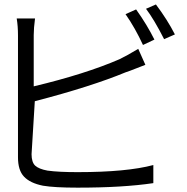

<svg xmlns="http://www.w3.org/2000/svg" viewBox="-20 -821 849 870"><path d="M679.7 -641.6C658.2 -684.6 630.9 -730.5 596.7 -778.3L548.8 -756.8C578.1 -714.8 604.5 -668 627.9 -617.2ZM137.7 -362.3C310.5 -407.2 447.3 -451.2 548.8 -493.2C560.5 -497.1 577.1 -502.9 598.6 -511.7C620.1 -520.5 633.8 -525.4 638.7 -527.3L606.4 -599.6C570.3 -578.1 542 -562.5 521.5 -552.7C418 -507.8 288.1 -466.8 132.8 -429.7V-662.1C132.8 -682.6 134.8 -708 138.7 -737.3H55.7C59.6 -713.9 61.5 -688.5 61.5 -660.2V-108.4C61.5 -69.3 70.3 -40 88.9 -20.5C107.4 -1 135.7 12.7 174.8 20.5C210 26.4 261.7 29.3 331.1 29.3C468.8 29.3 583 22.5 674.8 8.8V-73.2C594.7 -51.8 480.5 -41 332 -41C276.4 -41 230.5 -43 195.3 -47.9C168.9 -52.7 150.4 -60.5 139.6 -70.3C128.9 -80.1 123 -97.7 123 -122.1ZM641.6 -781.2C666 -749 693.4 -703.1 723.6 -643.6L772.5 -665C750 -709 721.7 -753.9 686.5 -800.8Z"/></svg>

Font: Gen Shin Gothic P Normal
Style: Regular
Weight: 300
Designer: [Source Han Sans]
Ryoko NISHIZUKA  (kana & ideographs); Paul D. Hunt (Latin, Greek & Cyrillic); Wenlong ZHANG  (bopomofo
Version: Version 1.002.20150607